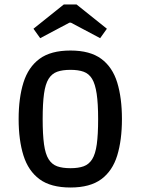

<svg xmlns="http://www.w3.org/2000/svg" viewBox="-20 -822 627 855"><path d="M294 13Q206 13 156 -24Q106 -61 84.5 -129.5Q63 -198 63 -292Q63 -386 84.5 -454.5Q106 -523 156 -560Q206 -597 294 -597Q381 -597 431 -560Q481 -523 502 -454.5Q523 -386 523 -292Q523 -198 502 -129.5Q481 -61 431 -24Q381 13 294 13ZM294 -73Q329 -73 352.5 -81.5Q376 -90 390.5 -113Q405 -136 411 -179.5Q417 -223 417 -292Q417 -361 410.5 -404.5Q404 -448 390 -471Q376 -494 352.5 -502.5Q329 -511 294 -511Q258 -511 234.5 -502.5Q211 -494 196.5 -471Q182 -448 176 -404.5Q170 -361 170 -292Q170 -223 176 -179.5Q182 -136 196.5 -113Q211 -90 234.5 -81.5Q258 -73 294 -73ZM159 -652 129 -694 264 -802H321L456 -694L426 -652L296 -721H289Z"/></svg>

Font: Ruda SemiBold
Style: Regular
Weight: 600
Designer: Mariela Monsalve and Angelina Sanchez
Foundry: Mariela Monsalve and Angelina Sanchez
Version: Version 2.001